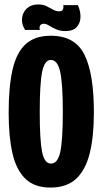

<svg xmlns="http://www.w3.org/2000/svg" viewBox="-20 -833 461 865"><path d="M207 12Q135 12 94 -28Q53 -68 36 -143Q19 -218 19 -325Q19 -442 36.5 -519Q54 -596 95.5 -634Q137 -672 209 -672Q318 -672 360.5 -586.5Q403 -501 403 -327Q403 -219 384.5 -143.5Q366 -68 323.5 -28Q281 12 207 12ZM210 -96Q240 -96 251.5 -148.5Q263 -201 263 -329Q263 -457 251 -510Q239 -563 209 -563Q181 -563 170 -510Q159 -457 159 -329Q159 -202 169.5 -149Q180 -96 210 -96ZM276 -693Q251 -693 233 -701Q215 -709 201.5 -717.5Q188 -726 177 -726Q165 -726 160.5 -717.5Q156 -709 160 -698H93Q76 -726 79.5 -752.5Q83 -779 102 -796Q121 -813 152 -813Q174 -813 190 -805Q206 -797 219.5 -789.5Q233 -782 246 -782Q260 -782 263.5 -790.5Q267 -799 265 -810H331Q344 -780 342.5 -753.5Q341 -727 324.5 -710Q308 -693 276 -693Z"/></svg>

Font: Bricolage Grotesque 96pt Condensed Bricolage Grotesque 48pt Condensed Regular
Style: Bold
Weight: 700
Width: 3
Designer: Mathieu Triay
Foundry: Atelier Triay
Version: Version 1.001; ttfautohint (v1.8.4.7-5d5b);gftools[0.9.33.de